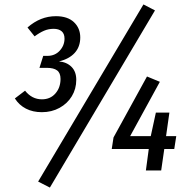

<svg xmlns="http://www.w3.org/2000/svg" viewBox="-20 -769 866 866"><path d="M342 -600Q342 -558 317 -530.5Q292 -503 246 -492Q281 -489 302.5 -467.5Q324 -446 324 -409Q324 -368 304 -335Q284 -302 248.5 -282.5Q213 -263 169 -263Q128 -263 97 -279Q66 -295 47 -325L93 -360Q124 -321 169 -321Q207 -321 230 -347.5Q253 -374 253 -413Q253 -440 237.5 -451.5Q222 -463 191 -463H158L175 -517H194Q228 -517 249.5 -540.5Q271 -564 271 -595Q271 -617 258 -628Q245 -639 222 -639Q199 -639 179 -630.5Q159 -622 136 -605L104 -645Q162 -696 232 -696Q285 -696 313.5 -669Q342 -642 342 -600ZM679 -722 205 77 152 50 627 -749ZM766 -97H721L707 0H638L651 -97H484L492 -149L643 -424L701 -400L567 -155H660L683 -261H744L729 -155H775Z"/></svg>

Font: Fira Sans Condensed
Style: Italic
Weight: 400
Width: 3
Italic angle: -8°
Designer: bBox Type GmbH & Carrois Corporate GbR & Edenspiekermann AG
Foundry: bBox Type GmbH & Carrois Corporate GbR & Edenspiekermann AG
Version: Version 4.301